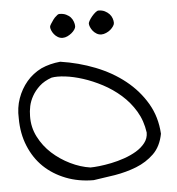

<svg xmlns="http://www.w3.org/2000/svg" viewBox="-50 -723 709 771"><g transform="rotate(-5 304.5 -337.5)"><path d="M18.6 -272.5Q16.6 -315.4 29.8 -352.5Q43 -389.6 67.4 -418.5Q91.8 -447.3 127 -464.8Q162.1 -480.5 204.1 -484.4Q277.3 -473.6 344.2 -447.3Q411.1 -420.9 462.4 -379.9Q513.7 -338.9 545.9 -284.2Q578.1 -229.5 582 -161.1Q572.3 -110.4 542 -81.1Q511.7 -51.8 470.7 -35.6Q429.7 -19.5 382.8 -11.7Q335.9 -4.9 296.9 1Q236.3 1 185.1 -19Q133.8 -39.1 97.2 -74.2Q60.5 -109.4 39.6 -160.2Q18.6 -210.9 18.6 -272.5ZM64.5 -277.3Q63.5 -232.4 83.5 -193.4Q103.5 -154.3 135.7 -125Q168 -95.7 208 -76.2Q248 -56.6 288.1 -50.8Q301.8 -50.8 324.2 -53.2Q346.7 -55.7 373 -61Q399.4 -66.4 426.3 -75.7Q453.1 -85 475.1 -98.1Q497.1 -111.3 511.2 -129.4Q525.4 -147.5 525.4 -170.9Q518.6 -219.7 495.6 -257.8Q472.7 -295.9 439.5 -325.2Q406.2 -354.5 367.2 -375Q328.1 -395.5 290 -407.7Q252 -419.9 218.8 -423.8Q185.5 -427.7 164.1 -423.8Q133.8 -413.1 114.7 -395.5Q95.7 -377.9 84.5 -357.9Q73.2 -337.9 68.8 -317.4Q64.5 -296.9 64.5 -277.3ZM175.8 -627Q175.8 -630.9 180.7 -638.7Q185.5 -646.5 191.9 -655.3Q198.2 -664.1 206.1 -669.9Q211.9 -675.8 217.8 -675.8Q233.4 -675.8 244.6 -670.4Q255.9 -665 262.7 -657.2Q269.5 -649.4 272.9 -639.6Q276.4 -629.9 276.4 -621.1Q276.4 -615.2 271.5 -607.9Q266.6 -600.6 258.8 -594.2Q251 -587.9 241.7 -583.5Q232.4 -579.1 222.7 -579.1Q211.9 -579.1 203.1 -584.5Q194.3 -589.8 188.5 -597.2Q182.6 -604.5 179.2 -612.8Q175.8 -621.1 175.8 -627ZM332 -627Q332 -630.9 336.4 -638.7Q340.8 -646.5 348.1 -655.3Q355.5 -664.1 362.8 -669.9Q370.1 -675.8 375 -675.8Q389.6 -675.8 400.4 -670.4Q411.1 -665 418.5 -657.2Q425.8 -649.4 429.2 -639.6Q432.6 -629.9 432.6 -621.1Q432.6 -615.2 427.7 -607.9Q422.9 -600.6 415.5 -594.2Q408.2 -587.9 397.9 -583.5Q387.7 -579.1 378.9 -579.1Q368.2 -579.1 359.4 -584.5Q350.6 -589.8 344.7 -597.2Q338.9 -604.5 335.4 -612.8Q332 -621.1 332 -627Z"/></g></svg>

Font: Indie Flower
Style: Regular
Weight: 400
Designer: Kimberly Geswein
Foundry: Kimberly Geswein
Version: Version 1.001 2010